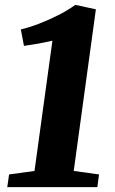

<svg xmlns="http://www.w3.org/2000/svg" viewBox="-20 -773 477 793"><path d="M17.5 -52.5 122.5 -67 196.5 -605Q179 -601 159.5 -597Q140 -593 119.8 -589.8Q99.5 -586.5 79 -583.5L66 -651.5Q102.5 -660 144.8 -676.5Q187 -693 226 -713.2Q265 -733.5 291 -753L376 -734.5L284.5 -67L389 -52.5L382 0H10Z"/></svg>

Font: Merriweather 36pt Black
Style: Italic
Weight: 900
Italic angle: -7.8°
Version: Version 2.101